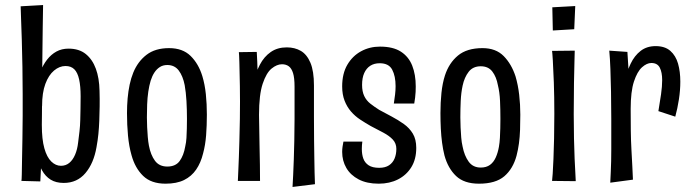

<svg xmlns="http://www.w3.org/2000/svg" viewBox="-20 -719 2738 762"><path d="M233 7Q202 7 181 -6Q160 -19 146.5 -43.5Q133 -68 125 -100.5Q117 -133 114 -173Q111 -213 111 -257L146 -223Q146 -166 156 -130.5Q166 -95 183.5 -78Q201 -61 222 -61Q241 -61 255 -72.5Q269 -84 278 -105Q287 -126 290 -153Q293 -176 295.5 -198Q298 -220 298.5 -242Q299 -264 299.5 -288Q300 -312 300 -337Q300 -377 294 -404Q288 -431 275 -444Q262 -457 240 -457Q216 -457 194.5 -439Q173 -421 160 -386Q147 -351 147 -298L112 -251Q112 -283 114.5 -315Q117 -347 123.5 -377.5Q130 -408 140.5 -435Q151 -462 167 -482.5Q183 -503 204 -514.5Q225 -526 252 -526Q294 -526 320.5 -504.5Q347 -483 360.5 -446Q374 -409 375 -359Q376 -326 375.5 -296Q375 -266 374 -239.5Q373 -213 370.5 -187.5Q368 -162 363 -135Q352 -71 319 -32Q286 7 233 7ZM140 1 65 -1Q66 -4 66.5 -27.5Q67 -51 67.5 -88Q68 -125 69 -169.5Q70 -214 70 -259.5Q70 -305 70 -345Q70 -396 69 -453Q68 -510 66.5 -561Q65 -612 63.5 -648Q62 -684 62 -694L151 -699Q151 -692 150.5 -667.5Q150 -643 149.5 -605.5Q149 -568 148.5 -523.5Q148 -479 147.5 -432.5Q147 -386 147 -344Q147 -310 146.5 -267.5Q146 -225 145.5 -180.5Q145 -136 145 -97Z M637 10Q580 10 548 -21Q516 -52 502 -103Q492 -138 488 -180.5Q484 -223 484 -270Q484 -300 486.5 -328.5Q489 -357 494.5 -383Q500 -409 509 -431Q527 -475 561.5 -501.5Q596 -528 651 -528Q705 -528 736.5 -497Q768 -466 783 -417Q793 -384 797 -345Q801 -306 801 -264Q801 -221 798 -182Q795 -143 786 -110Q777 -73 758.5 -46Q740 -19 710.5 -4.5Q681 10 637 10ZM644 -58Q677 -58 693 -80Q709 -102 715 -137Q719 -154 720 -171.5Q721 -189 721.5 -208.5Q722 -228 722 -247Q722 -284 720 -318.5Q718 -353 713 -381Q706 -417 689.5 -439Q673 -461 644 -461Q627 -461 614.5 -453Q602 -445 593 -431.5Q584 -418 578 -399Q572 -379 568.5 -355Q565 -331 564 -304.5Q563 -278 563 -253Q563 -234 564 -214Q565 -194 566.5 -175.5Q568 -157 571 -141Q578 -104 595 -81Q612 -58 644 -58Z M1230 12 1141 23Q1142 3 1143.5 -24.5Q1145 -52 1146 -86Q1147 -120 1148 -160.5Q1149 -201 1149 -247Q1149 -262 1149 -282.5Q1149 -303 1149 -327Q1149 -351 1149 -375Q1149 -410 1143 -429Q1137 -448 1126 -456Q1115 -464 1099 -464Q1079 -464 1058 -447Q1037 -430 1022.5 -386.5Q1008 -343 1008 -263L969 -216Q969 -260 972.5 -305Q976 -350 985.5 -390.5Q995 -431 1011.5 -462.5Q1028 -494 1054.5 -512.5Q1081 -531 1118 -531Q1150 -531 1174 -517Q1198 -503 1212 -470Q1226 -437 1226 -380Q1226 -353 1226 -334.5Q1226 -316 1226 -303.5Q1226 -291 1226 -279.5Q1226 -268 1226 -254Q1226 -202 1226.5 -162Q1227 -122 1227.5 -90.5Q1228 -59 1228.5 -34.5Q1229 -10 1230 12ZM924 -1Q925 -24 926 -46.5Q927 -69 928 -95Q929 -121 930 -158Q931 -195 932 -247Q933 -319 932 -377Q931 -435 930 -471Q929 -507 928 -512L999 -513Q1000 -499 1001 -473.5Q1002 -448 1003 -415Q1004 -382 1005.5 -343.5Q1007 -305 1008 -263Q1009 -190 1010 -143.5Q1011 -97 1011.5 -64.5Q1012 -32 1012 -1Z M1483 10Q1436 10 1403.5 -7Q1371 -24 1354.5 -52.5Q1338 -81 1338 -116Q1338 -127 1339.5 -137Q1341 -147 1343 -157H1418Q1417 -150 1416.5 -142.5Q1416 -135 1416 -128Q1416 -106 1422 -89.5Q1428 -73 1443 -63Q1458 -53 1485 -53Q1509 -53 1524 -63Q1539 -73 1546 -90Q1553 -107 1553 -128Q1553 -150 1539 -165Q1525 -180 1501.5 -192.5Q1478 -205 1451 -219Q1430 -231 1409.5 -244.5Q1389 -258 1373 -276.5Q1357 -295 1347.5 -319.5Q1338 -344 1338 -376Q1338 -427 1358.5 -462Q1379 -497 1413 -515.5Q1447 -534 1488 -534Q1540 -534 1571 -514Q1602 -494 1616 -458.5Q1630 -423 1630 -376Q1630 -366 1629.5 -354.5Q1629 -343 1627.5 -331.5Q1626 -320 1624 -308H1543Q1546 -327 1548 -344Q1550 -361 1550 -377Q1550 -417 1536.5 -442.5Q1523 -468 1487 -468Q1465 -468 1449.5 -458Q1434 -448 1425.5 -429Q1417 -410 1417 -382Q1417 -356 1425.5 -338Q1434 -320 1450 -307.5Q1466 -295 1485 -283Q1509 -270 1534.5 -256.5Q1560 -243 1582.5 -227Q1605 -211 1618.5 -188.5Q1632 -166 1632 -132Q1632 -87 1612.5 -55.5Q1593 -24 1559.5 -7Q1526 10 1483 10Z M1881 10Q1822 10 1790 -20.5Q1758 -51 1744 -102Q1738 -126 1734.5 -152.5Q1731 -179 1729.5 -208.5Q1728 -238 1728 -270Q1728 -312 1732 -350.5Q1736 -389 1746 -420Q1762 -469 1797.5 -498.5Q1833 -528 1895 -528Q1948 -528 1979 -496.5Q2010 -465 2026 -416Q2036 -382 2040.5 -343Q2045 -304 2045 -264Q2045 -233 2044 -204Q2043 -175 2039.5 -149.5Q2036 -124 2030 -101Q2016 -49 1981.5 -19.5Q1947 10 1881 10ZM1888 -54Q1910 -54 1924.5 -64.5Q1939 -75 1947.5 -94Q1956 -113 1960 -136Q1963 -153 1964 -171.5Q1965 -190 1965.5 -209.5Q1966 -229 1966 -247Q1966 -284 1964.5 -318.5Q1963 -353 1956 -381Q1950 -414 1934 -435Q1918 -456 1888 -456Q1857 -456 1840 -434Q1823 -412 1816 -379Q1810 -351 1808.5 -318.5Q1807 -286 1807 -253Q1807 -233 1808 -212.5Q1809 -192 1810.5 -173Q1812 -154 1816 -137Q1823 -101 1840 -77.5Q1857 -54 1888 -54Z M2265 0 2171 -1Q2172 -7 2173.5 -29.5Q2175 -52 2176.5 -88Q2178 -124 2179 -169.5Q2180 -215 2180 -267Q2180 -337 2178 -392Q2176 -447 2174 -479.5Q2172 -512 2171 -517L2261 -518Q2261 -514 2260 -480Q2259 -446 2258 -390.5Q2257 -335 2257 -266Q2257 -215 2258 -170Q2259 -125 2260.5 -89.5Q2262 -54 2263.5 -30.5Q2265 -7 2265 0ZM2259 -603 2174 -598 2172 -690 2263 -695Z M2593 -278Q2599 -313 2603.5 -344.5Q2608 -376 2608 -401Q2608 -432 2598.5 -450.5Q2589 -469 2565 -469Q2547 -469 2528 -452Q2509 -435 2496 -395.5Q2483 -356 2483 -287L2442 -245Q2443 -279 2446.5 -318.5Q2450 -358 2459 -396.5Q2468 -435 2483 -466.5Q2498 -498 2522.5 -517Q2547 -536 2582 -536Q2619 -536 2640.5 -517Q2662 -498 2671 -466.5Q2680 -435 2680 -395Q2680 -361 2674.5 -325Q2669 -289 2660 -256ZM2402 6Q2403 -16 2404 -37Q2405 -58 2405.5 -79.5Q2406 -101 2406 -126Q2406 -151 2406 -180.5Q2406 -210 2406 -247Q2406 -305 2405 -354.5Q2404 -404 2402.5 -445.5Q2401 -487 2398 -518L2470 -513Q2472 -489 2473.5 -457Q2475 -425 2477.5 -383.5Q2480 -342 2483 -287Q2483 -241 2483.5 -200.5Q2484 -160 2486 -125Q2488 -90 2489.5 -60Q2491 -30 2492 -6Z"/></svg>

Font: Truculenta Medium
Style: Regular
Weight: 500
Version: Version 1.002